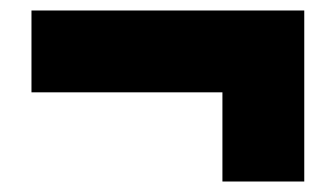

<svg xmlns="http://www.w3.org/2000/svg" viewBox="-20 -418 640 366"><path d="M40 -242V-398H560V-72H404V-242Z"/></svg>

Font: Tektur SemiCondensed
Style: Bold
Weight: 700
Width: 4
Designer: Adam Jagosz
Foundry: Adam Jagosz
Version: Version 1.005;gftools[0.9.30]